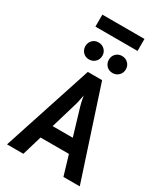

<svg xmlns="http://www.w3.org/2000/svg" viewBox="-258 -1195 1131 1303"><g transform="rotate(30 308.0 -543.0)"><path d="M23 0 252 -700H364L593 0H465L325 -470Q322.5 -478 319.2 -491.5Q316 -505 313 -520Q310 -535 308 -548Q305.5 -535 302.5 -520Q299.5 -505 296.5 -491.5Q293.5 -478 291 -470L151 0ZM171 -154 203 -262H413L445 -154ZM216 -777Q187.5 -777 168.8 -796.2Q150 -815.5 150 -844Q150 -872 168.8 -891Q187.5 -910 216 -910Q244.5 -910 263.8 -891Q283 -872 283 -844Q283 -815.5 263.8 -796.2Q244.5 -777 216 -777ZM400 -777Q371.5 -777 352.8 -796.2Q334 -815.5 334 -844Q334 -872 352.8 -891Q371.5 -910 400 -910Q428.5 -910 447.8 -891Q467 -872 467 -844Q467 -815.5 447.8 -796.2Q428.5 -777 400 -777ZM143 -992V-1086H473V-992Z"/></g></svg>

Font: Overpass Mono Light
Style: Regular
Weight: 300
Monospace: yes
Designer: Delve Withrington, Dave Bailey
Foundry: Delve Fonts LLC
Version: Version 4.000